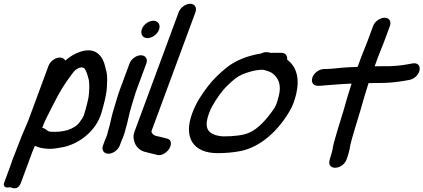

<svg xmlns="http://www.w3.org/2000/svg" viewBox="-64 -785 2245 1018"><path d="M159.8 -106.7C164 -117 167.9 -127 172.5 -139.3C176.9 -149.5 183.5 -161.4 188.2 -171.2C206.5 -209.4 223.7 -240 244.2 -280C272.6 -331.4 294.9 -362.9 327.8 -405.7C337.9 -416.8 350.6 -425.1 367 -428C372.9 -427.6 380.7 -424.9 381.8 -424C393.3 -412.2 400.8 -386.2 407.3 -359.5C410.9 -337.2 409.7 -297.6 405 -266.6L398 -236C393.7 -216.8 387.7 -198.3 381.8 -177.6C378.5 -164.7 367.7 -150.4 358.3 -137.4C329.8 -98.3 268.4 -81.5 202.3 -86.9C191.6 -88.2 187.3 -92.1 177 -100.5C171.7 -104.3 166.5 -106.1 159.8 -106.7ZM-8.8 94 -42 184C-48 200 -38.2 209.7 -25 209L-6.9 208C-6.9 208 29.8 230.4 47 184L107 21.6C110.9 12.4 116.2 -0.5 121 -11.8C139.3 -2.5 161.5 2 189.9 3.9C217.1 5.7 247.5 -0.8 268.5 -4.5C354 -21.2 444.6 -88.6 473.7 -186C487.1 -233.9 499.7 -277.4 502.7 -321.5L504.2 -360.9C505.4 -394.5 498.6 -411.1 492.6 -436C483.5 -473.5 453.2 -540.3 362.8 -511C331.8 -500.9 305.2 -484.3 282.3 -463.7C278 -472.4 267.9 -480 253.5 -480C229.2 -480 202.2 -460.3 193.2 -436L84.9 -143C62.6 -93 40.6 -39.5 19.3 18L17.4 23.3C12.5 34.9 7.2 48.2 3.2 59C-1.2 71 -4.6 82.7 -8.8 94Z M588.1 -57 595.5 -77C598 -83.8 597.5 -86.3 601.4 -98.5C615.2 -144.7 619.9 -180.8 633.5 -223.3C642.8 -252.4 650.6 -283 661.7 -313L711.7 -448C721.3 -474 706 -492 682.9 -492C658.6 -492 631.6 -472.3 622.7 -448L572.7 -313C559.8 -278.1 551.5 -246 542.5 -217.7C530.9 -181.3 524.5 -150.8 516.9 -118.1C514.4 -107.4 507.6 -88.5 504.4 -71.3L500.2 -60.1C496.8 -52.5 493.7 -45.2 491.1 -38L482.2 -14C472.5 12 487.9 30 510.9 30C535.2 30 562.2 10.3 571.2 -14L580.1 -38C582.2 -43.7 585.7 -50.5 588.1 -57ZM688.3 -631C679.1 -606 690.9 -583 718.1 -583C742.7 -583 769.9 -602.9 779 -627.5C788.6 -653.5 775.1 -675 749.1 -675C725.2 -675 697.6 -656 688.3 -631Z M883.2 -720 648.1 -84C642.6 -69.2 643.2 -55.4 646.1 -42.5C652.1 -11.3 674.1 15.6 714.3 22.6C725.2 25 740.5 30.3 758.6 33.5L768.5 36.3C794.9 43.5 823 21 834.1 2.4C844.6 -15.4 849.1 -45 820.4 -50.6L809.4 -53.4C797.3 -56.4 780.1 -61 762.8 -64.5C750.1 -67.8 740.2 -77.4 738.8 -88.7L972.2 -720C981.1 -744.1 969.6 -765 944.4 -765C919.2 -765 892.1 -744.1 883.2 -720Z M1332.2 -415C1348.1 -411.4 1364.6 -405.6 1375.6 -399.6C1410.8 -375.7 1430.1 -337.8 1414 -275.4C1406.3 -247.5 1403.6 -233.7 1391.6 -213.3C1353 -155.7 1306.2 -102.1 1256.6 -81.2C1224.1 -66.9 1173.9 -62 1122.9 -62C1109 -62 1093.8 -64.3 1078.3 -69.1C1033.1 -83.5 1018.7 -115.4 1044.2 -184.5C1048.8 -196.9 1054.1 -208.6 1059.5 -218.8C1083.8 -263.1 1113.9 -305.3 1145.5 -334.9C1171.8 -360.3 1192.3 -377.8 1220.2 -390.4C1254.8 -403.4 1281.1 -412.5 1317.3 -415ZM1427.7 -505H1377.7C1375.1 -505 1376 -505.1 1370.8 -504.6C1362.3 -507.1 1344 -513.5 1319.5 -501C1315.1 -500.5 1309.1 -499.6 1303.2 -498.5C1248.4 -487.2 1192.2 -468.2 1143 -431C1106.4 -402.1 1070.7 -369.4 1039.5 -329.2C1006.8 -285.9 977.1 -243.7 955 -184C907.2 -54.6 961.2 27 1090 27C1129.8 27 1171.5 23.5 1207.9 16.5C1320.3 -4.4 1412.8 -96.3 1469.4 -192.2C1490.1 -225.3 1497.5 -253.2 1506.2 -284.9C1526 -370 1508.1 -431.8 1458.5 -468.8C1460.8 -488.5 1450.7 -505 1427.7 -505Z M1621 -330H1628C1635.7 -330 1643.6 -330.7 1654.3 -332.1C1701.3 -335 1750.2 -340.2 1800.1 -341.7C1784.2 -293.5 1770.3 -245.2 1756.6 -196C1747.3 -165.4 1701.2 -22.8 1699 8.2C1698.6 13.9 1688.7 46.7 1686.8 52C1686.6 52.6 1686.2 53.7 1686 54.5L1683.2 64.8C1669.5 120.9 1753.1 115.9 1773.8 60C1781.5 39.2 1791.2 4.7 1793.6 -16.8C1798.3 -41.9 1838.9 -172.8 1848 -203C1861.4 -251.2 1874.3 -296.2 1890.2 -344.5C1906.5 -344.8 1921.2 -345 1938.2 -345C1984.1 -343.8 2038.7 -349.4 2079.4 -356.4L2107.4 -361.4C2107.9 -361.5 2109 -361.8 2109.7 -362C2170.7 -377.7 2181.6 -460.4 2121.2 -448.4L2094.2 -443.5C2059.9 -437.1 2011.8 -432.8 1971.9 -434C1954.5 -434 1940.7 -433.9 1922.3 -433.5L1928.9 -451.3C1943.5 -493.8 1957.7 -523.9 1972.6 -564L2003.2 -647C2012.2 -671.3 1999.8 -691 1975.5 -691C1952.5 -691 1923.9 -673 1914.2 -647L1883.6 -564C1869.7 -526.6 1855.9 -497.6 1839.6 -450.7L1832.2 -430.5C1814.9 -429.8 1792.9 -428.6 1779.2 -428C1734.5 -426.1 1697.8 -419 1660.9 -419H1653.9C1630.9 -419 1602.3 -401 1592.7 -375C1583.5 -350.2 1596.2 -330 1621 -330Z"/></svg>

Font: Just Breathe
Style: BdObl7
Weight: 400
Foundry: Cannot Into Space Fonts
Version: Version 0.72